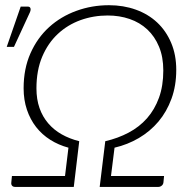

<svg xmlns="http://www.w3.org/2000/svg" viewBox="-20 -736 752 756"><path d="M6.5 0ZM372.5 0 394.5 -180Q444.5 -191.5 486.5 -213.8Q528.5 -236 558.8 -270.2Q589 -304.5 606 -351.2Q623 -398 623 -458.5Q623 -511.5 606.2 -552Q589.5 -592.5 560 -620Q530.5 -647.5 490.5 -661.2Q450.5 -675 404 -675Q348 -675 297.2 -656.8Q246.5 -638.5 207.8 -602.5Q169 -566.5 146.2 -512.8Q123.5 -459 123.5 -388Q123.5 -345 135.5 -310.8Q147.5 -276.5 169.8 -250.5Q192 -224.5 223 -207Q254 -189.5 292 -180L270.5 0H40Q31.5 0 27.5 -4.8Q23.5 -9.5 24.5 -17.5L27 -43H236L249.5 -154.5Q210.5 -165 178 -185.5Q145.5 -206 122.2 -235.8Q99 -265.5 86 -304Q73 -342.5 73 -388.5Q73 -465.5 100 -526.2Q127 -587 173.2 -629Q219.5 -671 280.5 -693.2Q341.5 -715.5 409 -715.5Q466 -715.5 514.8 -698Q563.5 -680.5 598.8 -647.5Q634 -614.5 654 -567.2Q674 -520 674 -461Q674 -398.5 655.2 -347.2Q636.5 -296 603.8 -257.2Q571 -218.5 526.8 -192.5Q482.5 -166.5 431 -154.5L417 -43H626L623.5 -17.5Q622.5 -9.5 616.5 -4.8Q610.5 0 603 0ZM6.5 -551.5 61.5 -710H89.5Q97.5 -710 99.8 -703.8Q102 -697.5 98 -688L35 -551.5Z"/></svg>

Font: Lato Light
Style: Italic
Weight: 300
Italic angle: -7°
Designer: Lukasz Dziedzic
Foundry: tyPoland Lukasz Dziedzic
Version: Version 2.007; 2014-02-27